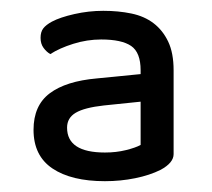

<svg xmlns="http://www.w3.org/2000/svg" viewBox="-20 -640 392 355"><path d="M174 -358Q195 -358 213 -362.5Q231 -367 240 -372V-452L172 -445Q136 -441 120 -431.5Q104 -422 104 -404Q104 -358 174 -358ZM171 -620Q199 -620 223 -615Q247 -610 264 -597Q281 -584 291 -563Q301 -542 301 -510V-355Q301 -339 277 -326Q257 -316 230 -310.5Q203 -305 174 -305Q112 -305 77 -328.5Q42 -352 42 -400Q42 -445 72 -467.5Q102 -490 159 -495L240 -503V-510Q240 -543 222.5 -555Q205 -567 167 -567Q141 -567 115.5 -559Q90 -551 73 -540Q66 -544 60.5 -551.5Q55 -559 55 -570Q55 -581 60 -587.5Q65 -594 76 -600Q91 -608 117.5 -614Q144 -620 171 -620Z"/></svg>

Font: Baloo Da 2
Style: Regular
Weight: 400
Designer: Noopur Datye, Sulekha Rajkumar and Ek Type
Foundry: Ek Type
Version: Version 1.640;hotconv 1.0.111;makeotfexe 2.5.65597; ttfautoh